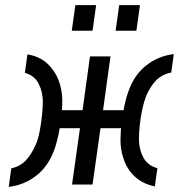

<svg xmlns="http://www.w3.org/2000/svg" viewBox="-20 -720 712 749"><path d="M261 0 292 -220H205L214 -290H302L331 -500H411L382 -290H470L463 -220H372L341 0ZM14 9 24 -63Q59 -71 81 -94.5Q103 -118 119 -155Q128 -174 134 -204Q140 -234 143.5 -266.5Q147 -299 147 -323Q147 -361 131 -393Q115 -425 77 -436L87 -508Q134 -500 164 -472.5Q194 -445 208.5 -407Q223 -369 223 -327Q223 -298 219 -262Q215 -226 207.5 -191.5Q200 -157 190 -131Q167 -70 120.5 -34Q74 2 14 9ZM584 7Q539 -2 509 -28.5Q479 -55 464.5 -93.5Q450 -132 450 -173Q450 -203 454 -238.5Q458 -274 465.5 -308.5Q473 -343 483 -369Q506 -431 552.5 -466.5Q599 -502 658 -509L648 -437Q612 -430 589 -406.5Q566 -383 550 -345Q542 -325 535.5 -295.5Q529 -266 525.5 -235Q522 -204 522 -177Q522 -138 539 -106Q556 -74 594 -64ZM431 -600 445 -700H526L512 -600ZM260 -600 274 -700H355L341 -600Z"/></svg>

Font: Finlandica
Style: Italic
Weight: 400
Italic angle: -8°
Designer: Niklas Ekholm, Juho Hiilivirta, Jaakko Suomalainen
Foundry: Helsinki Type Studio
Version: Version 1.064